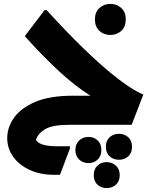

<svg xmlns="http://www.w3.org/2000/svg" viewBox="-20 -639 781 983"><path d="M334 0Q247 0 210 23Q173 46 164 78Q177 96 205 103Q233 110 277 110H338V121L287 256H257Q186 256 132 231Q78 206 47.5 163.5Q17 121 17 68Q17 13 52 -36.5Q87 -86 161 -117.5Q235 -149 354 -149H443Q367 -196 280.5 -276Q194 -356 107 -454L208 -587H219Q323 -473 404 -394.5Q485 -316 545 -267Q605 -218 646.5 -191.5Q688 -165 714 -155L654 0ZM522 112Q522 81 541.5 63.5Q561 46 589 46Q617 46 636.5 63.5Q656 81 656 112Q656 144 636.5 161.5Q617 179 589 179Q561 179 541.5 161.5Q522 144 522 112ZM366 129Q366 98 385.5 80Q405 62 433 62Q461 62 480 80Q499 98 499 129Q499 160 480 178Q461 196 433 196Q405 196 385.5 178Q366 160 366 129ZM460 258Q460 227 479 209Q498 191 526 191Q554 191 573.5 209Q593 227 593 258Q593 289 573.5 306.5Q554 324 526 324Q498 324 479 306.5Q460 289 460 258ZM545 -460Q512 -460 489 -481Q466 -502 466 -540Q466 -577 489 -598Q512 -619 545 -619Q578 -619 601 -598Q624 -577 624 -540Q624 -502 601 -481Q578 -460 545 -460Z"/></svg>

Font: Kufam
Style: Bold Italic
Weight: 700
Italic angle: -11°
Designer: Artur Schmal
Foundry: Original Type
Version: Version 1.301; ttfautohint (v1.8.3)